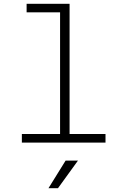

<svg xmlns="http://www.w3.org/2000/svg" viewBox="-20 -750 640 1010"><path d="M95 0V-45H296V-685H120V-730H346V-45H535V0ZM235 240 325 95H390L285 240Z"/></svg>

Font: Tiny Thin
Style: Regular
Weight: 100
Monospace: yes
Designer: Philipp Nurullin, Konstantin Bulenkov
Foundry: JetBrains
Version: Version 2.251; ttfautohint (v1.8.4.7-5d5b)